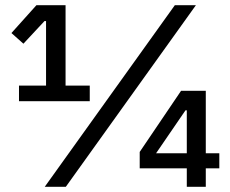

<svg xmlns="http://www.w3.org/2000/svg" viewBox="-20 -718 884 738"><path d="M53 -329V-389H157V-637H151L70 -550L24 -591L120 -698H232V-389H325V-329ZM152 0 652 -698H733L233 0ZM698 0V-71H517V-134L676 -369H771V-129H823V-71H771V0ZM580 -129H698V-294H693Z"/></svg>

Font: Anuphan Medium
Style: Regular
Weight: 500
Designer: Mike Abbink, Paul van der Laan, Pieter van Rosmalen, Mint Tantisuwanna
Foundry: Bold Monday; Cadson Demak
Version: Version 3.002;hotconv 1.0.109;makeotfexe 2.5.65596